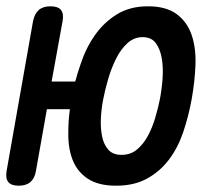

<svg xmlns="http://www.w3.org/2000/svg" viewBox="-61 -580 681 610"><path d="M138 -514 103 -321H178Q185 -347 194 -373Q211 -426 240 -467.5Q269 -509 310.5 -534.5Q352 -560 409 -560Q467 -560 500.5 -535Q534 -510 548 -468.5Q562 -427 560 -374Q558 -321 548 -265Q538 -210 521 -160Q504 -110 475.5 -72.5Q447 -35 406 -12.5Q365 10 308 10Q251 10 217.5 -12.5Q184 -35 169.5 -72.5Q155 -110 156 -160Q156 -195 161 -233H88L53 -36Q49 -13 35.5 -1.5Q22 10 -1.5 10Q-25 10 -34.5 -1.5Q-44 -13 -40 -37L44 -513Q49 -537 62.5 -548.5Q76 -560 99.5 -560Q123 -560 132.5 -548.5Q142 -537 138 -514ZM325 -88Q353 -88 373 -104Q393 -120 407.5 -146Q422 -172 431.5 -203.5Q441 -235 447 -265Q453 -296 455.5 -330.5Q458 -365 453 -394.5Q448 -424 434 -443Q420 -462 392 -462Q365 -462 344 -443Q323 -424 308 -394Q293 -364 283 -330Q273 -296 267 -265Q261 -235 259.5 -203.5Q258 -172 263.5 -146Q269 -120 283.5 -104Q298 -88 325 -88Z"/></svg>

Font: Maple Mono NL Medium
Style: Italic
Weight: 500
Italic angle: -10°
Monospace: yes
Designer: subframe7536
Version: Version 7.000